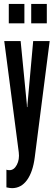

<svg xmlns="http://www.w3.org/2000/svg" viewBox="-20 -755 285 972"><path d="M41 197.5Q87 197.5 116.8 156.5Q146.5 115.5 156 41L231.5 -547H148L119 -225.5L118.5 -213H116.5L116 -225.5L84.5 -547H1.5L75 16Q79.5 52.5 65.2 79.5Q51 106.5 28 106.5Q18 106.5 12.5 104V193.5Q30 197.5 41 197.5ZM138 -637H217V-735H138ZM24.5 -637H103.5V-735H24.5Z"/></svg>

Font: League Gothic SemiCondensed
Style: Regular
Weight: 400
Width: 4
Designer: The League of Moveable Type
Version: Version 1.600; ttfautohint (v1.8.3)